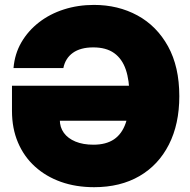

<svg xmlns="http://www.w3.org/2000/svg" viewBox="-20 -759 780 790"><path d="M367.2 11.2Q292.5 11.2 230.7 -10.7Q168.9 -32.7 123.8 -73.7Q78.6 -114.7 54 -172.6Q29.3 -230.5 29.3 -302.2V-406.2H556.6V-262.2H185.5L226.1 -266.1Q226.1 -235.4 242.7 -212.4Q259.3 -189.5 290.5 -176.5Q321.8 -163.6 364.3 -163.6Q416.5 -163.6 449.2 -185.8Q481.9 -208 497.3 -252.7Q512.7 -297.4 512.7 -363.8Q512.7 -428.2 497.6 -472.7Q482.4 -517.1 449.7 -540.5Q417 -564 363.8 -564Q336.9 -564 316.2 -558.3Q295.4 -552.7 280 -541.7Q264.6 -530.8 254.6 -514.9Q244.6 -499 240.7 -479H35.6Q40.5 -537.6 68.1 -585Q95.7 -632.3 140.4 -667Q185.1 -701.7 242.9 -720.2Q300.8 -738.8 366.7 -738.8Q465.8 -738.8 545.4 -695.6Q625 -652.3 671.4 -568.4Q717.8 -484.4 717.8 -363.3Q717.8 -248.5 675 -164.3Q632.3 -80.1 553.7 -34.4Q475.1 11.2 367.2 11.2Z"/></svg>

Font: Inter 28pt Black
Style: Regular
Weight: 900
Designer: Rasmus Andersson
Foundry: rsms
Version: Version 4.001;git-66647c0bb